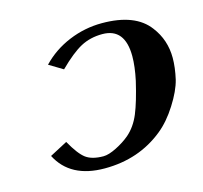

<svg xmlns="http://www.w3.org/2000/svg" viewBox="-75 -528 659 622"><g transform="rotate(-15 254.5 -216.5)"><path d="M374 -235.8Q383.8 -281.7 383.8 -315.9Q383.8 -410.2 308.1 -410.2Q267.6 -410.2 235.6 -393.1Q203.6 -376 159.2 -332L112.8 -359.9Q151.4 -400.4 204.8 -422.6Q258.3 -444.8 315.9 -444.8Q427.7 -444.8 473.1 -383.8Q508.8 -337.4 508.8 -276.9Q508.8 -245.1 500 -206.1Q491.2 -170.4 462.9 -126Q435.1 -82 401.9 -55.2Q318.8 12.2 204.1 12.2Q88.9 12.2 45.9 -71.8L105 -103Q130.4 -57.6 151.1 -42.2Q171.9 -26.9 210 -26.9Q227.5 -26.9 254.2 -40.3Q280.8 -53.7 299.8 -69.8Q327.1 -93.3 342.8 -131.1Q358.4 -168.9 374 -235.8Z"/></g></svg>

Font: Linux Libertine G
Style: Bold Italic
Weight: 700
Italic angle: -11.5°
Designer: Philipp H. Poll
Foundry: Philipp H. Poll
Version: Version 4.1.0